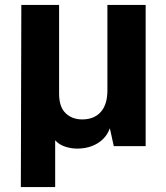

<svg xmlns="http://www.w3.org/2000/svg" viewBox="-20 -596 679 783"><path d="M65 167 67 -576H221V-214Q221 -160 247.5 -134.5Q274 -109 315 -109Q364 -109 391 -139.5Q418 -170 418 -227V-576H574V0H444L428 -73Q414 -34 378.5 -12Q343 10 294 10Q270 10 245.5 2Q221 -6 205 -24V167Z"/></svg>

Font: BDO Grotesk
Style: Bold
Weight: 700
Designer: Deni Anggara
Foundry: Lokal Container
Version: Version 2.000